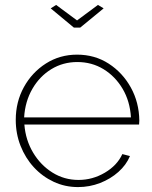

<svg xmlns="http://www.w3.org/2000/svg" viewBox="-20 -750 619 780"><path d="M297 10Q244 10 198 -11.5Q152 -33 117.5 -70.5Q83 -108 63.5 -157.5Q44 -207 44 -263Q44 -336 77 -396Q110 -456 166.5 -492Q223 -528 293 -528Q365 -528 421.5 -491.5Q478 -455 511.5 -394.5Q545 -334 546 -260Q546 -256 545.5 -252Q545 -248 545 -244H79Q84 -181 114.5 -130Q145 -79 193 -49Q241 -19 299 -19Q356 -19 406 -48.5Q456 -78 477 -124L508 -116Q493 -80 461 -51.5Q429 -23 386.5 -6.5Q344 10 297 10ZM78 -273H512Q508 -339 478 -389.5Q448 -440 400.5 -469Q353 -498 294 -498Q236 -498 188.5 -469Q141 -440 111.5 -389Q82 -338 78 -273ZM208 -730 293 -667 378 -730 401 -716 306 -638H280L186 -716Z"/></svg>

Font: Raleway ExtraLight
Style: Regular
Weight: 200
Designer: Matt McInerney, Pablo Impallari, Rodrigo Fuenzalida
Foundry: Matt McInerney, Pablo Impallari, Rodrigo Fuenzalida
Version: Version 4.026